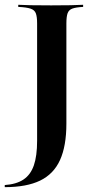

<svg xmlns="http://www.w3.org/2000/svg" viewBox="-57 -591 396 804"><path d="M-37.1 192.7V183.9Q11.3 180.6 41.1 160.9Q71 141.1 84.7 101.6Q98.4 62.1 98.4 -1.6V-492.7Q98.4 -521 93.1 -535.1Q87.9 -549.2 71 -554.8Q54 -560.5 19.4 -562.1V-571Q57.3 -568.5 157.3 -568.5Q253.2 -568.5 291.1 -571V-562.1Q261.3 -560.5 246.4 -555.2Q231.5 -550 226.2 -535.9Q221 -521.8 221 -492.7V-73.4Q221 20.2 194.4 79Q167.7 137.9 110.9 165.3Q54 192.7 -37.1 192.7Z"/></svg>

Font: Playfair 144pt
Style: Bold
Weight: 700
Version: Version 2.001;gftools[0.9.30]